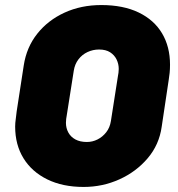

<svg xmlns="http://www.w3.org/2000/svg" viewBox="-20 -732 703 760"><path d="M311 8Q228 8 167 -22Q106 -52 73 -105.5Q40 -159 40 -231Q40 -245 42.5 -262Q45 -279 46 -291L74 -473Q85 -545 127.5 -598.5Q170 -652 235.5 -682Q301 -712 381 -712Q468 -712 529 -682.5Q590 -653 621.5 -600Q653 -547 653 -476Q653 -458 651.5 -443.5Q650 -429 648 -417L620 -230Q610 -159 564.5 -105.5Q519 -52 452.5 -22Q386 8 311 8ZM324 -170Q346 -170 366 -180Q386 -190 400.5 -208.5Q415 -227 419 -253L447 -432Q448 -436 449 -444Q450 -452 450 -459Q450 -479 441.5 -496.5Q433 -514 416 -525Q399 -536 372 -536Q348 -536 326.5 -526Q305 -516 290.5 -497Q276 -478 272 -452L244 -274Q243 -270 242 -261.5Q241 -253 241 -246Q241 -225 250.5 -207.5Q260 -190 278.5 -180Q297 -170 324 -170Z"/></svg>

Font: MuseoModerno Thin Black
Style: Italic
Weight: 900
Italic angle: -9°
Version: Version 1.003